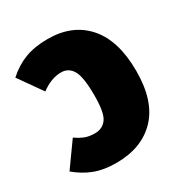

<svg xmlns="http://www.w3.org/2000/svg" viewBox="-155 -656 732 776"><g transform="rotate(-30 210.5 -267.5)"><path d="M422 -263Q422 -123 354 -52Q286 19 167 19Q109 19 66 2.5Q23 -14 -15 -46L65 -158Q90 -141 108.5 -134.5Q127 -128 152 -128Q187 -128 206.5 -154.5Q226 -181 226 -263Q226 -348 208 -379Q190 -410 155 -410Q109 -410 62 -375L-15 -484Q25 -520 70 -537Q115 -554 176 -554Q291 -554 356.5 -479.5Q422 -405 422 -263Z"/></g></svg>

Font: Fira Sans Extra Condensed Black
Style: Regular
Weight: 900
Width: 1
Designer: Carrois Corporate & Edenspiekermann AG
Foundry: Carrois Corporate GbR & Edenspiekermann AG
Version: Version 4.203